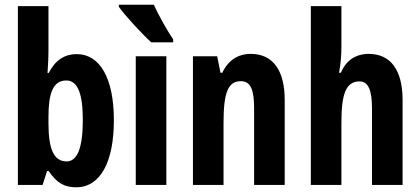

<svg xmlns="http://www.w3.org/2000/svg" viewBox="-20 -786 1786 816"><path d="M186 -570V-760H56V0H161L180 -59H187C222 -7 255 10 304 10C406 10 464 -97 464 -275C464 -453 405 -556 306 -556C256 -556 216 -532 187 -476H182C185 -518 186 -549 186 -570ZM262 -444C310 -444 332 -388 332 -276C332 -156 308 -100 263 -100C210 -100 186 -150 186 -262V-289C186 -387 204 -444 262 -444Z M634 -766H485V-757C511 -720 588 -637 623 -606H716V-619C694 -650 652 -724 634 -766ZM687 0V-547H557V0Z M1046 -557C991 -557 949 -529 925 -477H917L903 -547H800V0H930V-263C930 -393 949 -441 1004 -441C1047 -441 1060 -401 1060 -324V0H1190V-362C1190 -489 1138 -557 1046 -557Z M1431 -591V-760H1301V0H1431V-263C1431 -385 1449 -440 1508 -440C1545 -440 1561 -404 1561 -324V0H1691V-361C1691 -487 1641 -557 1547 -557C1492 -557 1450 -529 1429 -477H1421C1428 -513 1431 -552 1431 -591Z"/></svg>

Font: Noto Sans Arabic UI XCn
Style: Bold
Weight: 700
Width: 2
Designer: Monotype Design Team, Nadine Chahine and Nizar Qandah
Foundry: Monotype Imaging Inc.
Version: Version 2.010